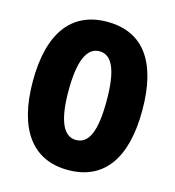

<svg xmlns="http://www.w3.org/2000/svg" viewBox="-109 -817 839 920"><g transform="rotate(15 310.5 -357.5)"><path d="M582 -358C582 -599 489 -725 311 -725C134 -725 39 -597 39 -359C39 -119 135 10 311 10C488 10 582 -118 582 -358ZM216 -358C216 -505 248 -579 311 -579C374 -579 405 -509 405 -358C405 -208 375 -139 311 -139C248 -139 216 -212 216 -358Z"/></g></svg>

Font: Noto Sans Arabic UI XCn Bk
Style: Regular
Weight: 900
Width: 2
Designer: Monotype Design Team, Nadine Chahine and Nizar Qandah
Foundry: Monotype Imaging Inc.
Version: Version 2.010